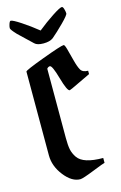

<svg xmlns="http://www.w3.org/2000/svg" viewBox="-145 -1044 694 1104"><g transform="rotate(-15 202.0 -492.0)"><path d="M188 -673Q178 -673 170 -663V-250Q170 -208 175 -182.5Q180 -157 197 -132Q230 -84 348 -84V-55Q343 -55 274 -27.5Q205 0 190 0Q140 0 95 -57.5Q50 -115 50 -179V-678Q50 -685 164.5 -727.5Q279 -770 296 -770Q302 -770 310 -741Q318 -712 328.5 -671Q339 -630 350.5 -610.5Q362 -591 394 -591V-571Q372 -561 319.5 -535.5Q267 -510 263 -510Q248 -510 225 -591.5Q202 -673 188 -673ZM245 -824Q225 -809 187.5 -809Q150 -809 135 -824Q123 -836 95 -862Q67 -888 53 -902Q22 -935 22 -943.5Q22 -952 25 -962Q31 -984 38 -984Q50 -984 96.5 -953.5Q143 -923 190 -885Q237 -923 283.5 -953.5Q330 -984 342 -984Q349 -984 353.5 -968Q358 -952 358 -942Q358 -932 317 -891Q276 -850 245 -824Z"/></g></svg>

Font: Pirata One
Style: Regular
Weight: 400
Designer: Rodrigo Fuenzalida, Nicolas Massi
Foundry: Rodrigo Fuenzalida, Nicolas Massi
Version: Version 1.001